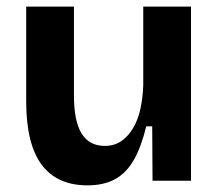

<svg xmlns="http://www.w3.org/2000/svg" viewBox="-20 -545 662 579"><path d="M244 14Q152 14 105.5 -48.5Q59 -111 59 -239V-525H203V-257Q203 -180 226 -142.5Q249 -105 296 -105Q324 -105 345 -119Q366 -133 381 -158Q396 -183 403.5 -217Q411 -251 412 -290V-525H556V-214V0H440L439 -164H421Q406 -102 383.5 -62.5Q361 -23 326.5 -4.5Q292 14 244 14Z"/></svg>

Font: Bricolage Grotesque
Style: Bold
Weight: 700
Designer: Mathieu Triay
Foundry: Atelier Triay
Version: Version 1.001;gftools[0.9.33.dev8+g029e19f]